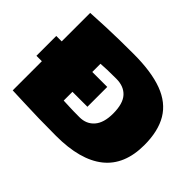

<svg xmlns="http://www.w3.org/2000/svg" viewBox="-146 -963 1225 1225"><g transform="rotate(45 466.5 -350.0)"><path d="M16 -263V-442H65V-699Q134 -703 195 -705.5Q256 -708 316.5 -709Q377 -710 446 -710Q607 -710 708.5 -672Q810 -634 858 -553.5Q906 -473 906 -347Q906 -168 794.5 -79Q683 10 466 10Q380 10 311.5 8.5Q243 7 183.5 4.5Q124 2 65 0V-263ZM487 -180Q549 -180 586 -222.5Q623 -265 623 -348Q623 -438 585.5 -479Q548 -520 480 -520Q433 -520 398.5 -519Q364 -518 341 -516V-442H476V-263H341V-184Q368 -183 388.5 -182Q409 -181 431.5 -180.5Q454 -180 487 -180Z"/></g></svg>

Font: Georama Expanded Black
Style: Regular
Weight: 900
Width: 7
Designer: Jean-Baptiste Levee
Foundry: Production Type
Version: Version 1.000